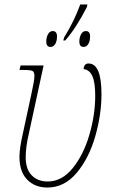

<svg xmlns="http://www.w3.org/2000/svg" viewBox="-20 -829 516 859"><path d="M67 -128Q67 -165 83 -235L122 -416Q134 -470 134 -489Q134 -507 125.5 -511.5Q117 -516 85 -516H67L72 -536H175L109 -231Q95 -172 95 -125Q95 -72 122 -44.5Q149 -17 193 -17Q257 -17 305.5 -77Q354 -137 380 -226.5Q406 -316 406 -400Q406 -461 393 -489Q380 -517 354 -520Q356 -545 376 -545Q434 -545 434 -408Q434 -316 406 -218.5Q378 -121 323 -55.5Q268 10 192 10Q136 10 101.5 -25.5Q67 -61 67 -128ZM267 -662Q312 -734 339 -809H371L369 -798Q321 -704 272 -648H263ZM187 -643Q187 -661 194.5 -675.5Q202 -690 216 -690Q235 -690 235 -666Q235 -645 227 -632Q219 -619 206 -619Q187 -619 187 -643ZM335 -643Q335 -661 342.5 -675.5Q350 -690 364 -690Q383 -690 383 -666Q383 -645 375 -632Q367 -619 354 -619Q335 -619 335 -643Z"/></svg>

Font: Noto Serif NarrowThin
Style: Italic
Weight: 250
Width: 4
Italic angle: -12°
Designer: Monotype Design Team
Foundry: Monotype Imaging Inc.
Version: Version 1.001